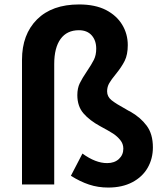

<svg xmlns="http://www.w3.org/2000/svg" viewBox="-20 -830 740 864"><path d="M299 -39 351 -139Q410 -96 462 -96Q495 -96 515 -114.5Q535 -133 535 -161Q535 -183 521 -200Q507 -217 489.5 -228.5Q472 -240 431 -262Q383 -288 355.5 -320Q328 -352 328 -402Q328 -433 339 -455.5Q350 -478 371 -509Q392 -540 402.5 -561Q413 -582 413 -611Q413 -648 392.5 -671Q372 -694 335 -694Q281 -694 252.5 -654.5Q224 -615 224 -542V0H79V-561Q79 -675 146.5 -742.5Q214 -810 336 -810Q408 -810 457 -785Q505 -760 530 -718.5Q555 -677 555 -627Q555 -584 541 -556Q527 -528 500 -495Q481 -472 471.5 -455.5Q462 -439 462 -419Q462 -395 482 -379Q502 -363 546 -339Q552 -335 557 -332.5Q562 -330 566 -328Q612 -302 640 -264.5Q668 -227 668 -167Q668 -116 644.5 -75Q621 -34 575.5 -10Q530 14 467 14Q421 14 380.5 0.5Q340 -13 299 -39Z"/></svg>

Font: Merged Yaku Han JP
Style: Bold
Weight: 700
Designer: Ryoko NISHIZUKA 西塚涼子 (kana, bopomofo & ideographs); Paul D. Hunt (Latin, Greek & Cyrillic); Sandoll Communications 산돌커뮤니
Foundry: Adobe
Version: Version 2.004